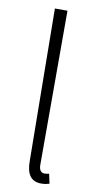

<svg xmlns="http://www.w3.org/2000/svg" viewBox="-92 -837 457 902"><g transform="rotate(10 136.0 -385.5)"><path d="M102 -70C102 -6 125 25 173 25C192 25 202 22 212 19L202 -27C190 -24 185 -24 180 -24C165 -24 154 -35 154 -60V-796H94Z"/></g></svg>

Font: GenEiGothic-pro-Light
Style: Regular
Weight: 300
Designer: Ryoko NISHIZUKA (kana & ideographs); Paul D. Hunt (Latin, Greek & Cyrillic); Wenlong ZHANG (bopomofo); Sandoll Communica
Foundry: Adobe Systems Incorporated; o_tamon
Version: Version 1.000.140830